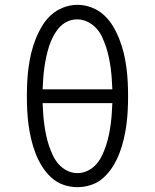

<svg xmlns="http://www.w3.org/2000/svg" viewBox="-20 -765 640 793"><path d="M300 8Q270 8 241.5 -2Q213 -12 191 -32.5Q169 -53 153 -79Q137 -105 126.5 -132.5Q116 -160 109 -189.5Q102 -219 98 -248.5Q94 -278 92.5 -308Q91 -338 91 -368Q91 -397 92.5 -427Q94 -457 98 -487Q102 -517 109 -546Q116 -575 127 -603Q138 -631 153.5 -657Q169 -683 191 -703Q213 -723 241.5 -734Q270 -745 300 -745Q330 -745 358.5 -734Q387 -723 409 -703Q431 -683 446.5 -657Q462 -631 473 -603Q484 -575 491 -546Q498 -517 502 -487Q506 -457 507.5 -427Q509 -397 509 -367Q509 -338 507.5 -308Q506 -278 502 -248.5Q498 -219 491 -189.5Q484 -160 473.5 -132.5Q463 -105 447 -79Q431 -53 409 -32.5Q387 -12 358.5 -2Q330 8 300 8ZM156 -396H444Q443 -419 441.5 -441Q440 -463 437 -485Q434 -507 429.5 -528.5Q425 -550 418 -571Q411 -592 401.5 -612.5Q392 -633 377 -649Q362 -665 341.5 -675Q321 -685 298 -685Q276 -685 256 -675Q236 -665 222 -648Q208 -631 198 -611Q188 -591 181.5 -570Q175 -549 170.5 -527.5Q166 -506 163 -484Q160 -462 158.5 -440Q157 -418 156 -396ZM300 -50Q322 -50 342.5 -60Q363 -70 377.5 -86.5Q392 -103 401.5 -123Q411 -143 418 -164Q425 -185 429.5 -207Q434 -229 437 -250.5Q440 -272 441.5 -294Q443 -316 444 -339H156Q157 -316 158.5 -294Q160 -272 163 -250.5Q166 -229 170.5 -207Q175 -185 182 -164Q189 -143 198.5 -123Q208 -103 222.5 -86.5Q237 -70 257.5 -60Q278 -50 300 -50Z"/></svg>

Font: Iosevka Custom Light Extended
Style: Regular
Weight: 300
Width: 7
Monospace: yes
Designer: Belleve Invis
Foundry: Belleve Invis
Version: Version 11.2.4; ttfautohint (v1.8.4)